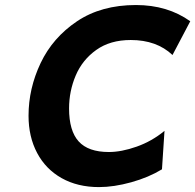

<svg xmlns="http://www.w3.org/2000/svg" viewBox="-20 -743 788 775"><path d="M379.4 12.2Q293.5 12.2 229 -23.9Q164.6 -60.1 129.9 -125.5Q95.2 -190.9 95.2 -275.9Q95.2 -385.7 144 -488.5Q192.9 -591.3 290.8 -657Q388.7 -722.7 528.8 -722.7Q656.2 -722.7 748 -657.2L676.3 -521Q612.3 -581.5 507.8 -581.5Q424.8 -581.5 368.7 -541.5Q312.5 -501.5 285.6 -438.2Q258.8 -375 258.8 -305.2Q258.8 -214.8 297.6 -172.1Q336.4 -129.4 419.4 -129.4Q470.2 -129.4 531.7 -151.1Q593.3 -172.9 644 -214.8L633.8 -59.6Q580.1 -26.9 509.8 -7.3Q439.5 12.2 379.4 12.2Z"/></svg>

Font: Lesson One Extra
Style: Italic
Weight: 800
Italic angle: -14°
Designer: But Ko, Victor Gaultney, Annie Olsen, Julie Remington, Don Collingsworth, Eric Hays, Becca Hirsbrunner
Version: Version 1.100